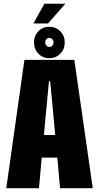

<svg xmlns="http://www.w3.org/2000/svg" viewBox="-20 -990 521 1010"><path d="M13 0 108.5 -675H371L468 0H296L281.5 -161H199.5L185 0ZM211 -280H270.5L244 -562.5H237.5ZM239.5 -684Q204.5 -684 181.8 -707.8Q159 -731.5 159 -767Q159 -802 181.8 -825.5Q204.5 -849 239.5 -849Q274 -849 297.2 -825.5Q320.5 -802 320.5 -767Q320.5 -731.5 297.2 -707.8Q274 -684 239.5 -684ZM239.5 -743Q249 -743 255.2 -749.8Q261.5 -756.5 261.5 -767Q261.5 -777 255.2 -783.8Q249 -790.5 239.5 -790.5Q230.5 -790.5 224.2 -783.8Q218 -777 218 -767Q218 -756.5 224.2 -749.8Q230.5 -743 239.5 -743ZM156 -866.5 213.5 -970.5H324L232.5 -866.5Z"/></svg>

Font: Anybody Condensed ExtraBold
Style: Regular
Weight: 800
Width: 3
Designer: Tyler Finck
Foundry: Etcetera Type Company
Version: Version 1.010; ttfautohint (v1.8.3) -l 8 -r 50 -G 200 -x 14 